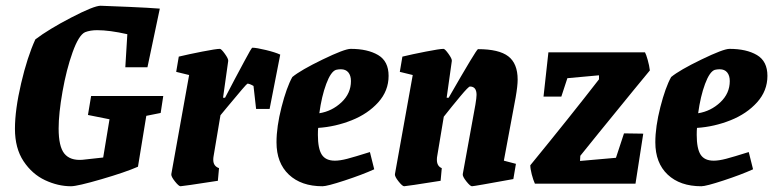

<svg xmlns="http://www.w3.org/2000/svg" viewBox="-20 -639 2690 668"><path d="M539 -246 489 -236 460 -59Q417 -40 333 -15.5Q249 9 227 9Q182 9 137 -12Q92 -33 62 -78Q32 -123 32 -191Q32 -257 53.5 -349Q75 -441 103 -502Q149 -537 228 -578Q307 -619 330 -619Q362 -618 430 -615Q498 -612 536 -609L493 -405H416L423 -520Q361 -534 318 -534Q294 -534 276 -527Q254 -517 232.5 -457Q211 -397 197.5 -320.5Q184 -244 184 -192Q184 -129 204 -104.5Q224 -80 266 -83L339 -91L361 -224L286 -239L297 -305H548Z M955 -449 918 -260H871L862 -340Q848 -348 841 -348Q838 -348 771 -267L747 -238L723 -95Q722 -90 722 -83Q722 -61 742 -54L738 -10Q615 9 608 9Q602 9 588.5 -8Q575 -25 576 -33L638 -378L593 -389L602 -442Q635 -450 683.5 -459.5Q732 -469 745 -469Q750 -469 762.5 -451.5Q775 -434 774 -427L756 -299H763L797 -364Q807 -382 831 -427.5Q855 -473 858 -473Q872 -473 905 -465Q938 -457 955 -449Z M1087 -194Q1086 -186 1086 -170Q1086 -122 1099.5 -101Q1113 -80 1145 -80Q1163 -80 1188 -86.5Q1213 -93 1267 -110L1282 -50Q1240 -31 1179 -11Q1118 9 1102 9Q1028 9 985 -31.5Q942 -72 942 -144Q942 -198 959.5 -266.5Q977 -335 997 -371Q1026 -395 1102.5 -432Q1179 -469 1200 -469Q1259 -469 1295.5 -447.5Q1332 -426 1332 -375Q1332 -323 1296 -283Q1260 -243 1203.5 -220.5Q1147 -198 1087 -194ZM1091 -245Q1135 -252 1168 -283Q1201 -314 1201 -357Q1201 -376 1192 -387Q1183 -398 1166 -398Q1157 -398 1149 -396Q1131 -390 1115 -347Q1099 -304 1091 -245Z M1733 -80 1775 -69 1766 -16Q1629 9 1622 9Q1616 9 1602.5 -8Q1589 -25 1590 -33L1634 -275Q1638 -299 1638 -309Q1638 -338 1615 -338Q1610 -338 1582 -304.5Q1554 -271 1524 -233L1501 -95Q1500 -91 1500 -83Q1500 -61 1517 -54L1513 -10Q1393 9 1386 9Q1380 9 1366.5 -8Q1353 -25 1354 -33L1416 -378L1371 -389L1380 -442Q1413 -450 1461.5 -459.5Q1510 -469 1523 -469Q1528 -469 1540.5 -451.5Q1553 -434 1552 -427L1534 -299H1541Q1638 -468 1643 -468Q1716 -468 1748.5 -443Q1781 -418 1781 -362Q1781 -340 1774 -300Z M2151 -175 2218 -174 2191 0H1841Q1835 -13 1830 -32.5Q1825 -52 1825 -64Q1964 -234 2064 -363V-377L1954 -367L1933 -303H1871L1888 -457H2224Q2228 -450 2233.5 -430.5Q2239 -411 2241 -394L2185 -326Q2038 -146 1999 -97L1998 -79L2123 -90Z M2405 -194Q2404 -186 2404 -170Q2404 -122 2417.5 -101Q2431 -80 2463 -80Q2481 -80 2506 -86.5Q2531 -93 2585 -110L2600 -50Q2558 -31 2497 -11Q2436 9 2420 9Q2346 9 2303 -31.5Q2260 -72 2260 -144Q2260 -198 2277.5 -266.5Q2295 -335 2315 -371Q2344 -395 2420.5 -432Q2497 -469 2518 -469Q2577 -469 2613.5 -447.5Q2650 -426 2650 -375Q2650 -323 2614 -283Q2578 -243 2521.5 -220.5Q2465 -198 2405 -194ZM2409 -245Q2453 -252 2486 -283Q2519 -314 2519 -357Q2519 -376 2510 -387Q2501 -398 2484 -398Q2475 -398 2467 -396Q2449 -390 2433 -347Q2417 -304 2409 -245Z"/></svg>

Font: Grenze
Style: Bold Italic
Weight: 700
Italic angle: -10°
Designer: Renata Polastri
Foundry: Omnibus-Type
Version: Version 1.002; ttfautohint (v1.8)